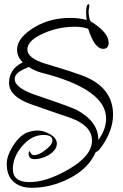

<svg xmlns="http://www.w3.org/2000/svg" viewBox="-20 -601 586 912"><path d="M130 291Q75 291 43 261Q12 233 12 177Q12 140 41 93Q71 46 105 30Q132 19 159 19Q186 19 217 36Q250 55 250 81Q250 111 212 135Q177 155 145 155Q116 155 116 130Q116 117 122 117Q122 117 122 117Q122 117 122 117Q121 117 121 118Q121 119 129 130Q134 136 142 136Q165 136 196 111Q229 87 229 66Q229 40 187 40Q131 40 86 92Q41 144 41 202Q41 264 120 264Q200 264 303 205Q417 140 417 67Q417 -4 315 -41Q284 -52 236 -68Q188 -84 124 -107Q23 -144 23 -207Q23 -273 88 -305Q61 -332 61 -365Q61 -423 148 -474Q220 -516 315 -516Q335 -516 354 -513.5Q373 -511 392 -506Q389 -523 389 -541Q389 -581 401 -581Q404 -581 404 -578Q404 -575 404 -571.5Q404 -568 403 -563Q402 -558 401.5 -554Q401 -550 401 -548Q401 -518 410 -500Q496 -447 496 -399Q496 -369 470 -369Q429 -369 399 -464Q386 -469 370.5 -471.5Q355 -474 335 -474Q246 -474 167 -433Q110 -403 110 -366Q110 -325 194 -299Q222 -290 264.5 -277.5Q307 -265 363 -245Q517 -191 517 -56Q517 17 464 94Q461 97 458 101Q455 105 452 110Q443 119 435 121Q400 201 308 247Q222 291 130 291ZM447 64Q484 14 484 -38Q484 -178 176 -256Q146 -264 116 -283Q80 -267 74 -262Q50 -247 50 -225Q50 -183 154 -148Q237 -120 285 -102.5Q333 -85 346 -78Q448 -22 447 64Z"/></svg>

Font: Ole
Style: Regular
Weight: 400
Designer: Robert E. Leuschke
Foundry: Robert E. Leuschke
Version: Version 1.010; ttfautohint (v1.8.3)